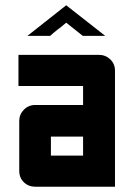

<svg xmlns="http://www.w3.org/2000/svg" viewBox="-20 -708 506 728"><path d="M231 -622Q223 -616 216 -609.5Q209 -603 201 -598Q193 -592 184.5 -584.5Q176 -577 170 -572H84L231 -688L379 -572H294ZM114 0Q88 0 70.5 -17Q53 -34 53 -60V-250Q53 -274 70.5 -292Q88 -310 114 -310H295V-382H50V-500H355Q380 -500 398 -483Q416 -466 416 -440V0ZM173 -190V-118H295V-190Z"/></svg>

Font: Tschichold
Style: Bold
Weight: 700
Designer: Peter Wiegel
Foundry: Peter Wiegel
Version: Version 1.000; ttfautohint (v1.3)